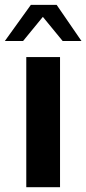

<svg xmlns="http://www.w3.org/2000/svg" viewBox="-29 -777 358 797"><path d="M220.2 -540V0H80.1V-540ZM99.1 -756.8H206.1L309.1 -606.9H231L148.9 -707L66.9 -606.9H-8.8Z"/></svg>

Font: Miedinger*
Style: Bold
Weight: 700
Version: Version 001.000